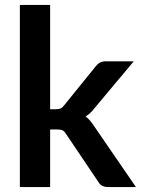

<svg xmlns="http://www.w3.org/2000/svg" viewBox="-20 -763 574 783"><path d="M184.5 -743V-317.5H207.5Q220 -317.5 227.2 -320.8Q234.5 -324 242 -334L369.5 -491.5Q377.5 -502 387.2 -507.5Q397 -513 412.5 -513H525.5L366 -322.5Q349 -300 329 -288Q339.5 -280.5 347.8 -270.5Q356 -260.5 363.5 -249L534.5 0H423Q408.5 0 398 -4.8Q387.5 -9.5 380.5 -22L249.5 -216.5Q242.5 -228 235 -231.5Q227.5 -235 212.5 -235H184.5V0H61V-743Z"/></svg>

Font: Lato 2
Style: Bold
Weight: 700
Designer: Lukasz Dziedzic with Adam Twardoch and Botio Nikoltchev
Foundry: tyPoland Lukasz Dziedzic
Version: Version 2.015; 2015-08-06; http://www.latofonts.com/